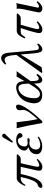

<svg xmlns="http://www.w3.org/2000/svg" viewBox="1260 -1998 750 3310"><g transform="rotate(-90 1635.0 -343.0)"><path d="M622.1 -429.2 630.4 -417Q608.4 -387.7 590.8 -374.3Q573.2 -360.8 546.9 -360.8H476.6Q465.8 -324.7 419.4 -106Q405.8 -41 437.5 -41Q453.1 -41 480.2 -51Q507.3 -61 537.1 -85.9L551.8 -69.8Q472.2 12.2 419.4 12.2Q369.1 12.2 355.2 -10.7Q341.3 -33.7 353.5 -91.8Q375.5 -197.8 414.6 -360.8H290.5Q264.2 -236.3 234.4 -155.8Q204.6 -75.2 165.3 -31.5Q126 12.2 77.6 12.2Q65.9 12.2 57.4 4.2Q48.8 -3.9 52.7 -22Q55.2 -33.2 66.7 -47.9Q78.1 -62.5 96.2 -65.9Q108.4 -68.4 117.2 -72.5Q126 -76.7 142.3 -94.2Q158.7 -111.8 172.6 -140.9Q186.5 -169.9 204.3 -226.6Q222.2 -283.2 238.8 -360.8H220.7Q182.6 -360.8 154.3 -342.5Q126 -324.2 104 -282.2L84.5 -285.2Q95.7 -317.4 115 -349.4Q134.3 -381.3 161.4 -405.3Q188.5 -429.2 213.4 -429.2Z M950.2 -680.2Q965.8 -680.2 976.8 -669.9Q987.8 -659.7 984.9 -645Q982.9 -634.8 975.1 -627L857.4 -504.9Q849.6 -497.1 843.8 -497.1Q837.9 -497.1 834.7 -500.7Q831.5 -504.4 832.5 -509.8Q833 -513.7 836.4 -520L918.9 -663.1Q929.2 -680.2 950.2 -680.2ZM714.8 -121.1Q706.1 -79.6 726.6 -51.8Q747.1 -23.9 791 -23.9Q849.6 -23.9 924.8 -68.8L935.5 -49.8Q902.8 -24.4 859.9 -7.3Q816.9 9.8 772.9 9.8Q739.7 9.8 714.4 4.2Q689 -1.5 673.6 -11.7Q658.2 -22 648.4 -34.4Q638.7 -46.9 635.3 -62Q631.8 -77.1 632.1 -90.6Q632.3 -104 635.3 -118.2Q652.3 -198.2 752.4 -229Q716.8 -244.1 703.1 -265.1Q689.5 -286.1 697.3 -321.8Q700.7 -338.4 712.4 -357.2Q724.1 -376 744.4 -395Q764.6 -414.1 799.1 -426.5Q833.5 -439 875 -439Q931.2 -439 966.1 -417Q1001 -395 995.1 -367.2Q990.7 -347.7 977.8 -338.9Q964.8 -330.1 952.1 -330.1Q937.5 -330.1 930.2 -338.4Q922.9 -346.7 917 -362.8Q914.1 -373.5 911.1 -379.9Q908.2 -386.2 902.3 -394.3Q896.5 -402.3 886.5 -406.2Q876.5 -410.2 862.8 -410.2Q834.5 -410.2 806.6 -389.4Q778.8 -368.7 769 -324.2Q758.8 -276.9 775.9 -259Q793 -241.2 830.1 -241.2L855 -243.7Q879.9 -246.1 882.3 -246.1Q896.5 -246.1 902.8 -241.2Q909.2 -236.3 907.2 -227.1Q902.8 -206.1 872.6 -206.1Q868.7 -206.1 848.1 -209Q827.6 -211.9 823.2 -211.9Q781.2 -211.9 752.4 -187.5Q723.6 -163.6 714.8 -121.1Z M1236.8 -69.8Q1319.3 -166 1352.1 -212.6Q1384.8 -259.3 1390.6 -286.1Q1397.9 -320.8 1392.6 -349.1Q1387.2 -377.4 1392.1 -400.9Q1395 -415 1413.3 -428.5Q1431.6 -441.9 1453.1 -441.9Q1474.1 -441.9 1482.2 -425.8Q1490.2 -409.7 1485.4 -387.2Q1473.1 -329.1 1402.3 -228.5Q1331.5 -127.4 1202.6 9.8H1168.9Q1127 -237.8 1079.6 -432.1Q1095.2 -429.2 1132.3 -429.2Q1168.9 -429.2 1182.6 -432.1Q1205.1 -212.4 1236.8 -69.8Z M1892.1 -190.9 1893.6 -132.8Q1894.5 -93.3 1904.8 -72Q1915 -50.8 1932.1 -50.8Q1951.2 -50.8 1963.4 -58.3Q1975.6 -65.9 1993.2 -87.9L2018.1 -79.1Q1991.7 -31.7 1966.3 -11Q1940.9 9.8 1908.2 9.8Q1852.5 9.8 1850.6 -90.8L1850.1 -129.9Q1796.9 -55.2 1752 -22.7Q1707 9.8 1656.2 9.8Q1563.5 9.8 1530.3 -44.9Q1496.6 -99.1 1517.1 -195.8Q1526.4 -240.7 1543.9 -277.3Q1561.5 -314.9 1584 -340.8Q1606.4 -366.7 1631.8 -386.2Q1657.2 -405.8 1684.6 -417Q1711.9 -428.2 1736.8 -433.6Q1761.7 -439 1785.6 -439Q1818.4 -439 1841.1 -424.1Q1863.8 -409.2 1873 -387.7Q1882.3 -366.2 1886.7 -345Q1891.1 -323.7 1890.6 -308.6L1890.1 -293.9L1971.7 -434.1Q1979.5 -434.1 1995.1 -431.6Q2010.7 -429.2 2018.6 -429.2Q2026.4 -429.2 2041.7 -431.6Q2057.1 -434.1 2063.5 -434.1ZM1848.6 -222.2 1848.1 -243.2Q1846.2 -322.8 1830.3 -361.3Q1814.5 -399.9 1772.5 -399.9Q1719.7 -399.9 1672.1 -351.1Q1624.5 -302.2 1606.9 -219.2Q1596.2 -164.1 1596.4 -121.8Q1596.7 -79.6 1615.2 -54.2Q1633.8 -28.8 1669.4 -28.8Q1736.8 -28.8 1823.7 -181.2Z M2542 -60.1Q2522 -30.3 2493.7 -9Q2465.3 12.2 2443.8 12.2Q2408.2 12.2 2393.1 -19.8Q2377.9 -51.8 2371.1 -126L2350.6 -362.8L2130.4 0Q2078.6 3.9 2052.7 12.2L2030.3 0L2343.8 -435.1L2339.8 -478Q2335.4 -527.8 2327.1 -560.5Q2318.8 -593.8 2308.1 -609.6Q2297.4 -625.5 2287.4 -631.3Q2277.3 -637.2 2265.6 -637.2Q2229 -637.2 2189.5 -611.8L2175.8 -628.9Q2237.8 -698.2 2287.6 -698.2Q2369.6 -698.2 2381.3 -568.8L2412.6 -213.9Q2421.9 -108.9 2429.9 -78.9Q2438 -48.8 2460.9 -48.8Q2479 -48.8 2492.4 -54Q2505.9 -59.1 2523.9 -77.1Z M2754.4 -429.2H3051.3L3059.6 -417Q3038.1 -388.2 3019.8 -374.5Q3001.5 -360.8 2975.6 -360.8H2863.8Q2810.1 -181.6 2793.5 -106Q2779.3 -41 2811.5 -41Q2854.5 -41 2908.7 -86.9L2923.8 -68.8Q2843.8 12.2 2787.6 12.2Q2744.6 12.2 2729 -8.8Q2713.4 -29.8 2724.6 -83Q2746.6 -184.1 2805.7 -360.8H2750Q2714.4 -360.8 2696 -345.9Q2677.7 -331.1 2649.4 -283.2L2627.4 -288.1Q2635.3 -310.5 2646.5 -333Q2657.7 -355.5 2673.6 -378.2Q2689.5 -400.9 2710.7 -415Q2731.9 -429.2 2754.4 -429.2Z M3132.3 -321.8Q3147.5 -393.1 3137.2 -429.2L3139.6 -431.2Q3151.4 -429.2 3183.1 -429.2Q3208.5 -429.2 3235.4 -439Q3223.6 -375 3216.8 -342.8L3163.1 -90.8Q3157.2 -68.4 3159.9 -57.1Q3162.6 -45.9 3176.8 -45.9Q3211.4 -45.9 3252.4 -86.9L3270 -69.8Q3244.6 -37.1 3211.7 -12.5Q3178.7 12.2 3149.4 12.2Q3107.9 12.2 3089.4 -9.8Q3070.8 -32.2 3079.1 -70.8Z"/></g></svg>

Font: Linux Biolinum G
Style: Italic
Weight: 400
Italic angle: -12°
Designer: Philipp H. Poll
Foundry: Philipp H. Poll
Version: Version 0.5.1